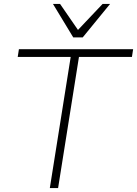

<svg xmlns="http://www.w3.org/2000/svg" viewBox="-20 -955 696 975"><path d="M233 0 339 -666H70L76 -705H656L650 -666H381L275 0ZM352 -765 249 -935H285L376 -803L501 -935H539L400 -765Z"/></svg>

Font: Nunito Sans 12pt ExtraLight 12pt ExtraLight
Style: Italic
Weight: 250
Italic angle: -9°
Version: Version 3.101;gftools[0.9.27]